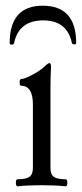

<svg xmlns="http://www.w3.org/2000/svg" viewBox="-20 -654 289 678"><path d="M14.2 -502Q14.2 -633.8 130.9 -633.8Q249 -633.8 249 -502Q249 -497.1 242.2 -497.3Q235.4 -497.6 233.9 -502Q217.3 -582 132.8 -582Q46.4 -582 29.8 -502Q28.8 -496.6 21.5 -496.3Q14.2 -496.1 14.2 -502ZM42 3.9Q36.1 3.9 36.1 -8.5Q36.1 -21 42 -21Q72.3 -21 84.2 -29.8Q96.2 -38.6 96.2 -61V-284.2Q96.2 -351.1 55.2 -351.1Q49.3 -351.1 49.3 -363Q49.3 -375 55.2 -375Q66.4 -375 94.7 -390.1Q123 -405.3 137.2 -418.9Q149.4 -431.2 154.8 -431.2Q160.2 -431.2 160.2 -417Q158.2 -381.8 158.2 -341.8V-61Q158.2 -38.6 169.7 -29.8Q181.2 -21 211.9 -21Q217.8 -21 217.8 -8.5Q217.8 3.9 211.9 3.9Q174.8 0 127 0Q79.1 0 42 3.9Z"/></svg>

Font: Junicode SmCond Light
Style: Regular
Weight: 300
Width: 4
Designer: Peter S. Baker
Version: Version 2.206